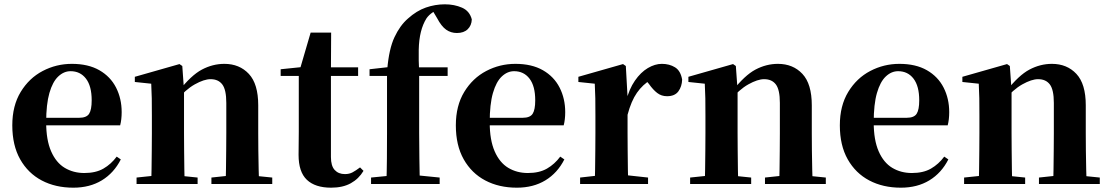

<svg xmlns="http://www.w3.org/2000/svg" viewBox="-20 -853 5146 890"><path d="M320 17Q237 17 173.5 -16.5Q110 -50 73.5 -114.5Q37 -179 37 -272Q37 -363 76 -427Q115 -491 178 -524Q241 -557 313 -557Q389 -557 440.5 -527.5Q492 -498 518 -447Q544 -396 544 -333Q544 -299 537 -272H101V-307H347Q381 -307 393 -325.5Q405 -344 405 -388Q405 -454 378.5 -488.5Q352 -523 307 -523Q276 -523 250 -498.5Q224 -474 209 -422Q194 -370 194 -286Q194 -204 217 -151.5Q240 -99 280 -75Q320 -51 371 -51Q424 -51 459.5 -71.5Q495 -92 521 -127L540 -114Q508 -51 452 -17Q396 17 320 17Z M613 0V-30L718 -41H789L896 -30V0ZM681 0Q682 -26 682.5 -68Q683 -110 683.5 -156Q684 -202 684 -236V-316Q684 -365 683.5 -397Q683 -429 681 -465L605 -473V-497L812 -556L825 -547L833 -435V-432V-236Q833 -202 833.5 -156Q834 -110 834.5 -68Q835 -26 836 0ZM960 0V-30L1063 -41H1133L1242 -30V0ZM1026 0Q1027 -26 1027.5 -67.5Q1028 -109 1028.5 -155Q1029 -201 1029 -236V-376Q1029 -437 1010.5 -461.5Q992 -486 956 -486Q926 -486 883 -462Q840 -438 797 -386L793 -431H809Q866 -504 916 -530.5Q966 -557 1020 -557Q1090 -557 1133.5 -510.5Q1177 -464 1177 -365V-236Q1177 -201 1177.5 -155Q1178 -109 1179 -67.5Q1180 -26 1181 0Z M1440 -501V-541H1640V-501ZM1515 17Q1441 17 1402.5 -19.5Q1364 -56 1364 -135Q1364 -164 1364.5 -188Q1365 -212 1365 -242V-501H1281V-532L1388 -543L1370 -531L1420 -702H1515L1514 -524V-514V-125Q1514 -84 1531.5 -65Q1549 -46 1579 -46Q1599 -46 1614 -54Q1629 -62 1649 -77L1665 -61Q1643 -24 1606 -3.5Q1569 17 1515 17Z M1700 0V-30L1812 -41H1908L2018 -30V0ZM1771 0Q1773 -59 1773.5 -118.5Q1774 -178 1774 -236V-501H1693V-532L1826 -547L1774 -519L1775 -531Q1783 -626 1808.5 -680.5Q1834 -735 1871 -767Q1911 -803 1954 -818Q1997 -833 2042 -833Q2086 -833 2121.5 -817.5Q2157 -802 2167 -763Q2166 -735 2148 -717.5Q2130 -700 2098 -700Q2070 -700 2048 -715.5Q2026 -731 2006 -769L1981 -811V-820H2030V-812Q2006 -809 1987 -796.5Q1968 -784 1957 -768Q1940 -741 1931 -705Q1922 -669 1921 -622.5Q1920 -576 1923 -516V-236Q1923 -178 1924 -118.5Q1925 -59 1926 0ZM1849 -501V-541H2055V-501Z M2376 17Q2293 17 2229.5 -16.5Q2166 -50 2129.5 -114.5Q2093 -179 2093 -272Q2093 -363 2132 -427Q2171 -491 2234 -524Q2297 -557 2369 -557Q2445 -557 2496.5 -527.5Q2548 -498 2574 -447Q2600 -396 2600 -333Q2600 -299 2593 -272H2157V-307H2403Q2437 -307 2449 -325.5Q2461 -344 2461 -388Q2461 -454 2434.5 -488.5Q2408 -523 2363 -523Q2332 -523 2306 -498.5Q2280 -474 2265 -422Q2250 -370 2250 -286Q2250 -204 2273 -151.5Q2296 -99 2336 -75Q2376 -51 2427 -51Q2480 -51 2515.5 -71.5Q2551 -92 2577 -127L2596 -114Q2564 -51 2508 -17Q2452 17 2376 17Z M2669 0V-30L2776 -42H2874L2984 -30V0ZM2737 0Q2738 -26 2738.5 -68Q2739 -110 2739.5 -156Q2740 -202 2740 -236V-316Q2740 -366 2739.5 -397.5Q2739 -429 2737 -465L2661 -473V-497L2868 -556L2881 -547L2889 -404V-403V-236Q2889 -202 2889.5 -156Q2890 -110 2890.5 -68Q2891 -26 2892 0ZM2889 -321 2853 -383H2882Q2896 -440 2923 -479Q2950 -518 2983 -537.5Q3016 -557 3048 -557Q3083 -557 3109 -541Q3135 -525 3142 -484Q3141 -452 3124.5 -429.5Q3108 -407 3072 -407Q3046 -407 3026.5 -422Q3007 -437 2988 -464L2965 -491L2999 -485Q2959 -461 2932.5 -423Q2906 -385 2889 -321Z M3179 0V-30L3284 -41H3355L3462 -30V0ZM3247 0Q3248 -26 3248.5 -68Q3249 -110 3249.5 -156Q3250 -202 3250 -236V-316Q3250 -365 3249.5 -397Q3249 -429 3247 -465L3171 -473V-497L3378 -556L3391 -547L3399 -435V-432V-236Q3399 -202 3399.5 -156Q3400 -110 3400.5 -68Q3401 -26 3402 0ZM3526 0V-30L3629 -41H3699L3808 -30V0ZM3592 0Q3593 -26 3593.5 -67.5Q3594 -109 3594.5 -155Q3595 -201 3595 -236V-376Q3595 -437 3576.5 -461.5Q3558 -486 3522 -486Q3492 -486 3449 -462Q3406 -438 3363 -386L3359 -431H3375Q3432 -504 3482 -530.5Q3532 -557 3586 -557Q3656 -557 3699.5 -510.5Q3743 -464 3743 -365V-236Q3743 -201 3743.5 -155Q3744 -109 3745 -67.5Q3746 -26 3747 0Z M4156 17Q4073 17 4009.5 -16.5Q3946 -50 3909.5 -114.5Q3873 -179 3873 -272Q3873 -363 3912 -427Q3951 -491 4014 -524Q4077 -557 4149 -557Q4225 -557 4276.5 -527.5Q4328 -498 4354 -447Q4380 -396 4380 -333Q4380 -299 4373 -272H3937V-307H4183Q4217 -307 4229 -325.5Q4241 -344 4241 -388Q4241 -454 4214.5 -488.5Q4188 -523 4143 -523Q4112 -523 4086 -498.5Q4060 -474 4045 -422Q4030 -370 4030 -286Q4030 -204 4053 -151.5Q4076 -99 4116 -75Q4156 -51 4207 -51Q4260 -51 4295.5 -71.5Q4331 -92 4357 -127L4376 -114Q4344 -51 4288 -17Q4232 17 4156 17Z M4449 0V-30L4554 -41H4625L4732 -30V0ZM4517 0Q4518 -26 4518.5 -68Q4519 -110 4519.5 -156Q4520 -202 4520 -236V-316Q4520 -365 4519.5 -397Q4519 -429 4517 -465L4441 -473V-497L4648 -556L4661 -547L4669 -435V-432V-236Q4669 -202 4669.5 -156Q4670 -110 4670.5 -68Q4671 -26 4672 0ZM4796 0V-30L4899 -41H4969L5078 -30V0ZM4862 0Q4863 -26 4863.5 -67.5Q4864 -109 4864.5 -155Q4865 -201 4865 -236V-376Q4865 -437 4846.5 -461.5Q4828 -486 4792 -486Q4762 -486 4719 -462Q4676 -438 4633 -386L4629 -431H4645Q4702 -504 4752 -530.5Q4802 -557 4856 -557Q4926 -557 4969.5 -510.5Q5013 -464 5013 -365V-236Q5013 -201 5013.5 -155Q5014 -109 5015 -67.5Q5016 -26 5017 0Z"/></svg>

Font: Noto Serif TC ExtraLight ExtraBold
Style: Regular
Weight: 800
Version: Version 2.002-H1;hotconv 1.1.0;makeotfexe 2.6.0